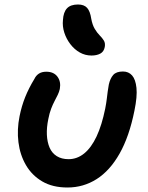

<svg xmlns="http://www.w3.org/2000/svg" viewBox="-20 -824 657 854"><path d="M280 10Q214 10 168 -17Q122 -44 95.5 -89.5Q69 -135 62 -191.5Q55 -248 67 -307Q76 -352 92 -392Q108 -432 133 -473Q140 -488 153 -496.5Q166 -505 186 -505Q219 -505 235.5 -483Q252 -461 246 -428Q243 -415 237 -402.5Q231 -390 223 -375Q215 -360 207.5 -340.5Q200 -321 195 -295Q187 -257 188.5 -224.5Q190 -192 200.5 -167.5Q211 -143 232.5 -129.5Q254 -116 285 -116Q323 -116 354.5 -141.5Q386 -167 409.5 -217Q433 -267 448 -341Q453 -367 455 -384.5Q457 -402 459 -416.5Q461 -431 464 -448Q470 -475 483.5 -490.5Q497 -506 527 -506Q552 -506 567.5 -488.5Q583 -471 587 -433Q591 -395 578 -332Q555 -217 512 -141Q469 -65 410 -27.5Q351 10 280 10ZM387 -577Q359 -577 335 -590.5Q311 -604 293 -627.5Q275 -651 266 -679Q257 -707 260 -735Q262 -770 278 -787Q294 -804 327 -804Q354 -804 367.5 -789Q381 -774 386 -740Q391 -713 401.5 -695.5Q412 -678 423.5 -666.5Q435 -655 442 -643.5Q449 -632 446 -615Q442 -594 426 -585.5Q410 -577 387 -577Z"/></svg>

Font: Shantell Sans SemiBold
Style: Italic
Weight: 600
Italic angle: -11°
Designer: Stephen Nixon, Anya Danilova, Shantell Martin
Foundry: Arrow Type
Version: Version 1.011;[c5ecc13dd]